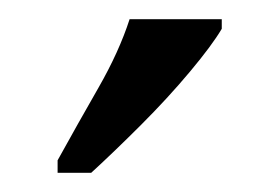

<svg xmlns="http://www.w3.org/2000/svg" viewBox="-20 -786 291 200"><path d="M40 -619Q61 -657 82.5 -694.5Q104 -732 115 -766H211V-756Q201 -739 178 -711.5Q155 -684 127 -656Q99 -628 75 -606H40Z"/></svg>

Font: Noto Serif Tamil ExtraCondensed
Style: Regular
Weight: 400
Width: 2
Designer: Indian Type Foundry, Tom Grace, and the Monotype Design Team
Foundry: Monotype Imaging Inc.
Version: Version 2.004; ttfautohint (v1.8.4.7-5d5b)